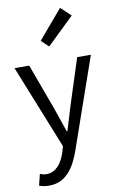

<svg xmlns="http://www.w3.org/2000/svg" viewBox="-115 -932 751 1226"><g transform="rotate(-10 260.5 -319.0)"><path d="M101 234C209 234 265 152 303 45L508 -543H419L322 -241C307 -193 291 -138 276 -89H271C254 -138 235 -194 219 -241L108 -543H13L231 1L219 42C197 109 158 159 96 159C82 159 66 154 55 150L37 223C54 230 75 234 101 234ZM255 -641 431 -811 366 -872 208 -686Z"/></g></svg>

Font: Noto Sans Japanese Regular
Style: Regular
Weight: 400
Designer: Ryoko NISHIZUKA (kana & ideographs); Paul D. Hunt (Latin, Greek & Cyrillic); Wenlong ZHANG (bopomofo); Sandoll Communica
Foundry: Adobe Systems Incorporated
Version: Version 1.000;PS 1;hotconv 1.0.78;makeotf.lib2.5.61930